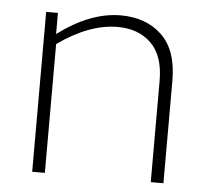

<svg xmlns="http://www.w3.org/2000/svg" viewBox="-44 -587 689 634"><g transform="rotate(5 300.5 -270.0)"><path d="M325 -501Q231 -501 127 -427V0H85V-530H124V-460Q231 -540 332 -540Q416 -540 468 -490.5Q520 -441 520 -340V0H478V-336Q478 -419 436 -460Q394 -501 325 -501Z"/></g></svg>

Font: Roundo Light
Style: Regular
Weight: 300
Designer: Namrata Goyal (Gurmukhi), Shiva Nallaperumal (Latin)
Foundry: Indian Type Foundry
Version: Version 1.000;PS 1.0;hotconv 1.0.88;makeotf.lib2.5.647800